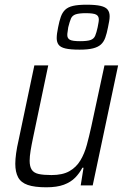

<svg xmlns="http://www.w3.org/2000/svg" viewBox="-20 -788 544 816"><path d="M177 8Q127 8 98 -2Q69 -12 57 -34.5Q45 -57 45 -92Q45 -111 48.5 -136.5Q52 -162 59 -192L126 -510H185L121 -205Q114 -172 110 -147.5Q106 -123 106 -105Q106 -80 115 -66.5Q124 -53 144.5 -48.5Q165 -44 199 -44Q246 -44 275 -60.5Q304 -77 321.5 -106Q339 -135 349 -172Q359 -209 368 -250L424 -510H482L374 0H323L335 -75H330Q318 -52 299.5 -33Q281 -14 251.5 -3Q222 8 177 8ZM318 -577Q279 -577 258 -582Q237 -587 229 -598Q221 -609 221 -626Q221 -635 222.5 -646.5Q224 -658 227 -672Q232 -698 238.5 -716.5Q245 -735 257 -746.5Q269 -758 290.5 -763Q312 -768 348 -768Q386 -768 407.5 -763Q429 -758 437.5 -747Q446 -736 446 -719Q446 -709 444 -698Q442 -687 439 -672Q434 -646 427.5 -628Q421 -610 409 -599Q397 -588 375.5 -582.5Q354 -577 318 -577ZM320 -613Q351 -613 365 -618Q379 -623 384.5 -636Q390 -649 395 -672Q397 -683 398.5 -691Q400 -699 400 -705Q400 -720 388.5 -726Q377 -732 345 -732Q316 -732 301.5 -727Q287 -722 281.5 -709Q276 -696 270 -672Q269 -662 267.5 -654Q266 -646 266 -639Q266 -625 277 -619Q288 -613 320 -613Z"/></svg>

Font: Saira SemiCondensed Light
Style: Italic
Weight: 300
Width: 4
Italic angle: -12°
Designer: Hector Gatti with collaboration of the Omnibus-Type team
Foundry: Omnibus-Type
Version: Version 1.101